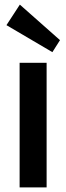

<svg xmlns="http://www.w3.org/2000/svg" viewBox="-20 -812 287 832"><path d="M182 -540V0H65V-540ZM240 -638 207 -586 8 -703 66 -792Z"/></svg>

Font: Pathway Extreme Condensed SemiBold
Style: Regular
Weight: 600
Width: 3
Version: Version 1.001;gftools[0.9.26]